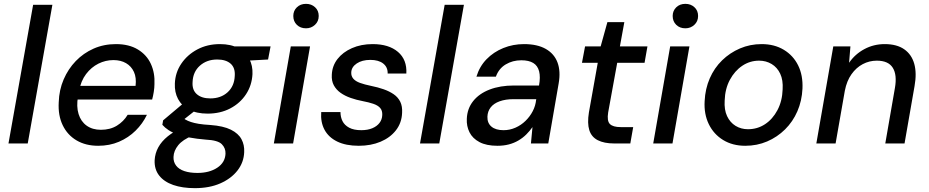

<svg xmlns="http://www.w3.org/2000/svg" viewBox="-20 -745 4822 997"><path d="M24 0 152 -720H252L124 0Z M490 12Q425 12 377.5 -16Q330 -44 305.5 -95Q281 -146 285 -214Q287 -278 310.5 -332.5Q334 -387 373.5 -428Q413 -469 466 -492.5Q519 -516 582 -516Q650 -516 696 -488Q742 -460 763.5 -413Q785 -366 782 -308Q782 -290 778.5 -268Q775 -246 770 -228H359L371 -299H684Q689 -342 675.5 -371.5Q662 -401 634.5 -417Q607 -433 569 -433Q528 -433 491 -414.5Q454 -396 427 -360.5Q400 -325 390 -271L385 -243Q376 -192 388 -153Q400 -114 430 -92.5Q460 -71 504 -71Q552 -71 587 -92.5Q622 -114 643 -149H743Q721 -103 684 -66.5Q647 -30 598 -9Q549 12 490 12Z M992 232Q927 232 879.5 215.5Q832 199 806.5 166.5Q781 134 783 87Q785 51 802 20Q819 -11 851 -37Q883 -63 931 -84L979 -40Q929 -20 905.5 9Q882 38 881 70Q880 96 894.5 115Q909 134 937.5 143.5Q966 153 1005 153Q1067 153 1108 126Q1149 99 1151 53Q1152 24 1131.5 3.5Q1111 -17 1048 -20Q1000 -24 963.5 -31Q927 -38 900.5 -47.5Q874 -57 855 -69.5Q836 -82 823 -97L827 -120L941 -216L1015 -188L891 -90L919 -139Q931 -131 943 -124Q955 -117 971.5 -111.5Q988 -106 1012 -102Q1036 -98 1072 -96Q1140 -91 1179 -71.5Q1218 -52 1234 -22Q1250 8 1248 45Q1246 98 1213.5 140Q1181 182 1124.5 207Q1068 232 992 232ZM1058 -155Q1001 -155 962 -175.5Q923 -196 904.5 -231Q886 -266 888 -311Q890 -368 921.5 -414.5Q953 -461 1005 -488.5Q1057 -516 1122 -516Q1179 -516 1217.5 -495Q1256 -474 1274.5 -439Q1293 -404 1291 -360Q1288 -302 1257.5 -255.5Q1227 -209 1175.5 -182Q1124 -155 1058 -155ZM1072 -234Q1127 -234 1162 -266Q1197 -298 1199 -351Q1202 -393 1177.5 -414.5Q1153 -436 1108 -436Q1054 -436 1018 -404Q982 -372 980 -319Q977 -278 1002 -256Q1027 -234 1072 -234ZM1189 -426 1178 -504H1385L1372 -436Z M1402 0 1490 -504H1590L1502 0ZM1569 -598Q1540 -598 1521.5 -616Q1503 -634 1503 -662Q1503 -689 1521.5 -707Q1540 -725 1569 -725Q1597 -725 1616 -707.5Q1635 -690 1635 -662Q1635 -634 1615.5 -616Q1596 -598 1569 -598Z M1843 12Q1776 12 1731 -10Q1686 -32 1665 -71.5Q1644 -111 1648 -163H1748Q1748 -137 1758.5 -116Q1769 -95 1793 -82Q1817 -69 1856 -69Q1889 -69 1913 -79Q1937 -89 1950.5 -106.5Q1964 -124 1965 -148Q1966 -171 1954 -184.5Q1942 -198 1918.5 -206Q1895 -214 1863 -220Q1831 -226 1801 -236.5Q1771 -247 1748.5 -263Q1726 -279 1713.5 -302Q1701 -325 1703 -357Q1705 -403 1732.5 -438.5Q1760 -474 1807.5 -495Q1855 -516 1915 -516Q1999 -516 2046.5 -475.5Q2094 -435 2090 -363H1993Q1994 -396 1970 -415Q1946 -434 1903 -434Q1860 -434 1832.5 -415.5Q1805 -397 1804 -369Q1803 -350 1814.5 -336.5Q1826 -323 1849.5 -314.5Q1873 -306 1907 -299Q1942 -292 1972 -281.5Q2002 -271 2024.5 -255.5Q2047 -240 2058.5 -216.5Q2070 -193 2068 -159Q2066 -107 2036 -68.5Q2006 -30 1956 -9Q1906 12 1843 12Z M2161 0 2289 -720H2389L2261 0Z M2563 12Q2506 12 2470 -7Q2434 -26 2418 -58Q2402 -90 2404 -128Q2406 -181 2437 -220Q2468 -259 2522.5 -280Q2577 -301 2649 -301H2779Q2787 -345 2779.5 -374.5Q2772 -404 2749 -418Q2726 -432 2687 -432Q2642 -432 2606 -410.5Q2570 -389 2555 -347H2454Q2470 -400 2506.5 -437.5Q2543 -475 2593.5 -495.5Q2644 -516 2701 -516Q2770 -516 2814 -491Q2858 -466 2875 -420.5Q2892 -375 2881 -312L2827 0H2737L2745 -85Q2731 -65 2713 -47Q2695 -29 2672 -15.5Q2649 -2 2622 5Q2595 12 2563 12ZM2595 -69Q2627 -69 2656.5 -82Q2686 -95 2709 -117.5Q2732 -140 2746.5 -168Q2761 -196 2764 -227L2765 -230H2646Q2605 -230 2574.5 -219Q2544 -208 2528 -187.5Q2512 -167 2511 -139Q2510 -106 2532 -87.5Q2554 -69 2595 -69Z M3170 0Q3117 0 3084 -17Q3051 -34 3040 -69.5Q3029 -105 3038 -161L3084 -419H3002L3018 -504H3099L3134 -630H3222L3199 -504H3342L3327 -419H3185L3138 -161Q3131 -117 3147 -101Q3163 -85 3203 -85H3268L3253 0Z M3372 0 3460 -504H3560L3472 0ZM3539 -598Q3510 -598 3491.5 -616Q3473 -634 3473 -662Q3473 -689 3491.5 -707Q3510 -725 3539 -725Q3567 -725 3586 -707.5Q3605 -690 3605 -662Q3605 -634 3585.5 -616Q3566 -598 3539 -598Z M3850 12Q3784 12 3735 -18Q3686 -48 3660.5 -100.5Q3635 -153 3639 -220Q3642 -284 3665.5 -338Q3689 -392 3729.5 -431.5Q3770 -471 3822.5 -493.5Q3875 -516 3935 -516Q4001 -516 4050 -486.5Q4099 -457 4124.5 -405.5Q4150 -354 4147 -285Q4144 -221 4120.5 -167Q4097 -113 4056.5 -73Q4016 -33 3963.5 -10.5Q3911 12 3850 12ZM3864 -74Q3913 -74 3952.5 -100Q3992 -126 4017 -173Q4042 -220 4044 -281Q4047 -329 4031.5 -362Q4016 -395 3987 -412.5Q3958 -430 3922 -430Q3874 -430 3834.5 -403.5Q3795 -377 3770 -330.5Q3745 -284 3743 -223Q3740 -175 3755.5 -142Q3771 -109 3799.5 -91.5Q3828 -74 3864 -74Z M4219 0 4307 -504H4396L4389 -419Q4420 -464 4468.5 -490Q4517 -516 4574 -516Q4637 -516 4675.5 -489Q4714 -462 4727.5 -413.5Q4741 -365 4729 -298L4677 0H4577L4627 -288Q4639 -356 4616 -393Q4593 -430 4533 -430Q4494 -430 4460 -412Q4426 -394 4401.5 -359.5Q4377 -325 4367 -274L4319 0Z"/></svg>

Font: DM Sans Medium
Style: Italic
Weight: 500
Italic angle: -10°
Designer: Colophon Foundry, Jonny Pinhorn
Foundry: Colophon Foundry
Version: Version 4.004;gftools[0.9.30]